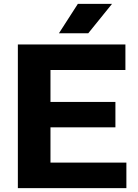

<svg xmlns="http://www.w3.org/2000/svg" viewBox="-20 -969 712 989"><path d="M72 0V-740H626V-608.5H240V-444H574.5V-313H240V-131.5H631V0ZM283.5 -797.5 381 -949H557L434.5 -797.5Z"/></svg>

Font: Encode Sans SmExp
Style: Bold
Weight: 700
Width: 6
Designer: Multiple Designers
Foundry: Impallari Type
Version: Version 3.002; ttfautohint (v1.8.3) -l 8 -r 50 -G 200 -x 14 